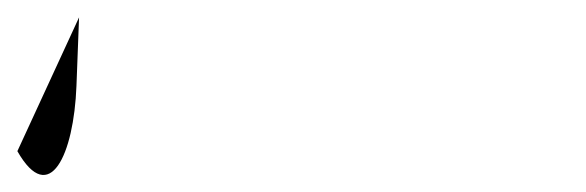

<svg xmlns="http://www.w3.org/2000/svg" viewBox="-20 -174 674 221"><path d="M0 0C37 65 65 4 68 -75L71 -154Z"/></svg>

Font: Passageway
Style: BdSuIt
Weight: 700
Foundry: Ascender Corporation
Version: Version 1.11